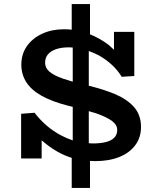

<svg xmlns="http://www.w3.org/2000/svg" viewBox="-20 -779 767 945"><path d="M449 14Q436 14 423 13V146H333V-2Q295 -14 262 -33Q222 -56 188 -86Q186 -87 185 -88V1H84V-219L150 -224Q177 -189 209.5 -161Q242 -133 280 -113Q308 -98 338 -88V-253Q326 -256 314 -259Q236 -279 185 -307.5Q134 -336 109.5 -374.5Q85 -413 85 -460Q85 -513 112.5 -552Q140 -591 187.5 -613Q235 -635 295 -635Q314 -635 333 -633V-759H423V-610Q473 -590 516 -557Q529 -546 541 -534V-622H641V-405L579 -401Q559 -434 530 -460.5Q501 -487 467 -506Q442 -519 417 -528V-357Q491 -339 548 -315Q608 -289 641 -250.5Q674 -212 674 -154Q674 -102 645.5 -64Q617 -26 566.5 -6Q516 14 449 14ZM338 -377V-545Q329 -546 320 -546Q282 -546 256 -537Q230 -528 216 -511.5Q202 -495 202 -470Q202 -445 223 -426.5Q244 -408 290 -392Q311 -385 338 -377ZM417 -74Q427 -73 438 -73Q473 -73 500 -79.5Q527 -86 542 -101Q557 -116 557 -139Q557 -164 532 -183Q507 -202 454 -221Q437 -226 417 -232Z"/></svg>

Font: BioRhyme ExtraBold SemiBold
Style: Regular
Weight: 600
Version: Version 1.600;gftools[0.9.33]